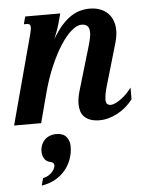

<svg xmlns="http://www.w3.org/2000/svg" viewBox="-84 -577 759 925"><g transform="rotate(-5 296.0 -114.5)"><path d="M436 -157.2Q426.8 -126.5 424.3 -109.6Q421.9 -92.8 421.9 -85.9Q421.9 -71.3 428.2 -64.9Q434.6 -58.6 444.8 -58.6Q456.1 -58.6 469.7 -65.2Q483.4 -71.8 497.6 -82.3Q511.7 -92.8 524.7 -106.2Q537.6 -119.6 547.4 -133.3V-77.1Q531.2 -55.7 511.7 -39.3Q492.2 -22.9 471.2 -12Q450.2 -1 428.7 4.9Q407.2 10.7 387.2 10.7Q359.9 10.7 341.3 3.9Q322.8 -2.9 311.5 -14.6Q300.3 -26.4 295.7 -42Q291 -57.6 291 -75.7Q291 -91.8 294.2 -109.1Q297.4 -126.5 302.7 -143.6L364.7 -353Q376.5 -392.6 376.5 -415.5Q376.5 -437 366.7 -446.3Q356.9 -455.6 338.4 -455.6Q316.4 -455.6 289.8 -432.9Q263.2 -410.2 236.3 -368.7Q209.5 -327.1 184.3 -269Q159.2 -210.9 140.6 -140.1L103.5 0H-27.3L88.9 -433.6Q94.2 -454.1 94.2 -463.9Q94.2 -474.6 89.4 -478.3Q84.5 -481.9 75.7 -481.9H62L71.8 -518.6H241.2L229 -473.1Q226.6 -463.4 220 -444.1Q213.4 -424.8 202.6 -398.4Q225.1 -436.5 247.6 -461.9Q270 -487.3 292.7 -502.2Q315.4 -517.1 337.9 -523.2Q360.4 -529.3 383.3 -529.3Q411.1 -529.3 433.3 -521.2Q455.6 -513.2 470.9 -498Q486.3 -482.9 494.6 -461.7Q502.9 -440.4 502.9 -414.1Q502.9 -387.2 494.1 -356ZM80.1 299.8 89.8 264.6Q106.9 260.7 118.4 253.2Q129.9 245.6 136.7 237.3Q143.6 229 146.5 220.7Q149.4 212.4 149.4 207Q149.4 201.7 145.5 197Q141.6 192.4 130.4 189.9Q112.3 186 102.8 171.1Q93.3 156.2 93.3 136.2Q93.3 119.1 99.1 104.7Q105 90.3 115.2 80.1Q125.5 69.8 139.9 64.2Q154.3 58.6 171.4 58.6Q204.1 58.6 219.7 77.1Q235.4 95.7 235.4 123.5Q235.4 156.2 224.6 185.8Q213.9 215.3 193.8 239Q173.8 262.7 145 278.6Q116.2 294.4 80.1 299.8Z"/></g></svg>

Font: Arian AMU Serif
Style: Bold Italic
Weight: 700
Italic angle: -15°
Designer: Ruben Hakobyan (Tarumian)
Foundry: Ruben Hakobyan (Tarumian)
Version: Version 1.002